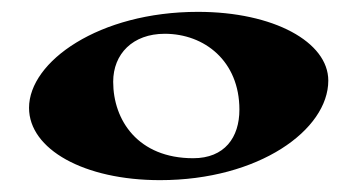

<svg xmlns="http://www.w3.org/2000/svg" viewBox="-20 -731 604 324"><path d="M250 -427C417 -427 534 -512 534 -595C534 -660 442 -711 314 -711C147 -711 29 -627 29 -549C29 -479 122 -427 250 -427ZM306 -464C213 -464 171 -528 171 -593C171 -640 204 -674 258 -674C325 -674 384 -628 384 -546C384 -499 359 -464 306 -464Z"/></svg>

Font: Coconat
Style: Bold
Weight: 900
Width: 8
Designer: Sara Lavazza
Foundry: Collletttivo
Version: Version 1.000;Glyphs 3.2 (3217)